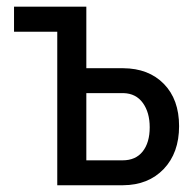

<svg xmlns="http://www.w3.org/2000/svg" viewBox="-20 -548 578 568"><path d="M21.5 -528.3V-454.1H149.4V0H344.2C394 -0.3 434.1 -16.4 464.4 -48.1C494.6 -79.8 509.8 -122.1 509.8 -174.8C509.8 -227.5 494.8 -269.2 464.8 -299.8C434.9 -330.4 394.7 -345.9 344.2 -346.2H235.4V-528.3ZM235.4 -272.5H345.7C370.1 -271.8 389.1 -262.1 402.6 -243.4C416.1 -224.7 422.9 -200.7 422.9 -171.4C422.9 -141.1 415.9 -117.3 402.1 -99.9C388.3 -82.4 368.5 -73.7 342.8 -73.7H235.4Z"/></svg>

Font: Roboto Condensed
Style: Regular
Weight: 400
Designer: Google
Version: Version 2.134; 2016